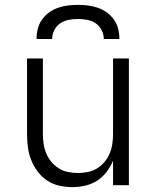

<svg xmlns="http://www.w3.org/2000/svg" viewBox="-20 -760 640 788"><path d="M277 8Q250 8 223 2Q196 -4 173.5 -19Q151 -34 134.5 -56Q118 -78 108 -103.5Q98 -129 94.5 -156Q91 -183 91 -210V-520H156V-210Q156 -190 159 -169.5Q162 -149 170 -130Q178 -111 191 -95.5Q204 -80 221.5 -69Q239 -58 259.5 -54Q280 -50 300 -50Q320 -50 340.5 -54Q361 -58 378.5 -69Q396 -80 409 -95.5Q422 -111 430 -130Q438 -149 441 -169.5Q444 -190 444 -210V-520H509V0H444V-101Q434 -76 417.5 -54.5Q401 -33 378.5 -18.5Q356 -4 329.5 2Q303 8 277 8ZM130 -600Q130 -621 135 -641.5Q140 -662 152 -679Q164 -696 181 -708.5Q198 -721 218 -728Q238 -735 258.5 -737.5Q279 -740 300 -740Q321 -740 341.5 -737.5Q362 -735 382 -728Q402 -721 419 -708.5Q436 -696 448 -679Q460 -662 465 -641.5Q470 -621 470 -600H406Q406 -619 397 -636.5Q388 -654 372.5 -664.5Q357 -675 338 -678.5Q319 -682 300 -682Q281 -682 262 -678.5Q243 -675 227.5 -664.5Q212 -654 203 -636.5Q194 -619 194 -600Z"/></svg>

Font: Iosevka Aile Custom Light
Style: Regular
Weight: 300
Designer: Belleve Invis
Foundry: Belleve Invis
Version: Version 17.0.2; ttfautohint (v1.8.3)